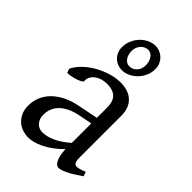

<svg xmlns="http://www.w3.org/2000/svg" viewBox="-215 -788 889 889"><g transform="rotate(45 229.5 -344.0)"><path d="M171.9 -48.8Q201.2 -48.8 234.1 -63.7Q267.1 -78.6 304.2 -110.8V-238.3L246.1 -227.1Q212.9 -221.2 188.7 -210Q164.6 -198.7 148.9 -183.6Q133.3 -168.5 126 -150.1Q118.7 -131.8 118.7 -111.8Q118.7 -92.3 124.5 -80.1Q130.4 -67.9 138.9 -60.8Q147.5 -53.7 156.5 -51.3Q165.5 -48.8 171.9 -48.8ZM452.1 -40Q410.6 -11.2 383.5 1.7Q356.4 14.6 342.8 14.6Q326.7 14.6 315.9 -7.8Q305.2 -30.3 304.2 -69.8Q282.2 -47.9 260.3 -31.7Q238.3 -15.6 217.3 -5.4Q196.3 4.9 177.5 9.8Q158.7 14.6 143.1 14.6Q125.5 14.6 106.9 8.8Q88.4 2.9 73.5 -9.8Q58.6 -22.5 48.8 -42.5Q39.1 -62.5 39.1 -90.8Q39.1 -119.6 49.6 -145.8Q60.1 -171.9 80.8 -193.4Q101.6 -214.8 132.3 -230.7Q163.1 -246.6 204.1 -254.9L304.2 -274.9V-342.8Q304.2 -359.4 300.3 -373.8Q296.4 -388.2 287.1 -398.7Q277.8 -409.2 262 -414.8Q246.1 -420.4 222.2 -419.9Q206.5 -419.4 191.4 -414.6Q176.3 -409.7 165 -400.9Q153.8 -392.1 147.5 -380.1Q141.1 -368.2 142.6 -353.5Q143.1 -349.1 132.6 -343.5Q122.1 -337.9 107.7 -333.5Q93.3 -329.1 79.3 -326.7Q65.4 -324.2 59.6 -325.7L52.7 -344.7Q64 -369.1 86.9 -391.6Q109.9 -414.1 139.4 -431.2Q168.9 -448.2 201.9 -458.5Q234.9 -468.8 265.6 -468.8Q319.3 -468.8 348.4 -440.7Q377.4 -412.6 377.4 -362.3V-86.9Q377.4 -66.4 382.8 -57.6Q388.2 -48.8 397 -48.8Q403.8 -48.8 414.6 -51.3Q425.3 -53.7 444.8 -62ZM292.5 -606.9Q292.5 -618.7 289.6 -629.4Q286.6 -640.1 281.2 -648.2Q275.9 -656.2 268.1 -661.1Q260.3 -666 250.5 -666Q240.2 -666 231 -661.9Q221.7 -657.7 214.6 -650.1Q207.5 -642.6 203.1 -631.8Q198.7 -621.1 198.7 -607.9Q198.7 -596.7 201.7 -586.2Q204.6 -575.7 210 -567.6Q215.3 -559.6 223.1 -554.7Q231 -549.8 240.7 -549.8Q250.5 -549.8 259.8 -553.5Q269 -557.1 276.4 -564.5Q283.7 -571.8 288.1 -582.3Q292.5 -592.8 292.5 -606.9ZM336.4 -627Q336.4 -602.1 326.9 -581.3Q317.4 -560.5 302 -545.2Q286.6 -529.8 267.8 -521.2Q249 -512.7 230.5 -512.7Q213.9 -512.7 200 -518.6Q186 -524.4 176 -534.7Q166 -544.9 160.4 -558.6Q154.8 -572.3 154.8 -587.9Q154.8 -612.8 164.3 -634Q173.8 -655.3 189 -670.7Q204.1 -686 222.9 -694.6Q241.7 -703.1 260.7 -703.1Q276.4 -703.1 290.3 -697Q304.2 -690.9 314.5 -680.4Q324.7 -669.9 330.6 -656Q336.4 -642.1 336.4 -627Z"/></g></svg>

Font: Akkhara
Style: Regular
Weight: 400
Designer: J. Victor Gaultney
Version: Version 1.00 June 13, 2006, initial release